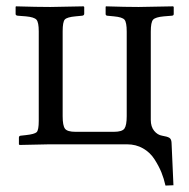

<svg xmlns="http://www.w3.org/2000/svg" viewBox="-20 -451 592 600"><path d="M376 -352.1Q376 -381.3 369.1 -389.4Q362.3 -397.5 335.9 -399.9L314.9 -401.9Q310.1 -402.8 310.1 -407.2V-429.2L311 -431.2Q373 -429.2 413.1 -429.2L521 -431.2L522.9 -429.2V-407.2Q522.9 -402.3 517.1 -401.9L492.2 -399.9Q465.8 -397.5 458.5 -389.6Q451.2 -381.8 451.2 -352.1V-76.2Q451.2 -55.2 461.7 -42.2Q472.2 -29.3 486.8 -26.9Q502.4 -24.4 509 -20.5Q515.6 -16.6 516.1 -4.9L522 127.9L497.1 128.9Q492.2 106.9 484.4 87.6Q476.6 68.4 462.9 46.9Q449.2 25.4 427 12.7Q404.8 0 377 0H133.8L41 2L39.1 0V-21Q39.1 -25.9 43.9 -26.9L61 -28.8Q87.9 -31.7 94.7 -38.1Q101.1 -44.9 101.1 -73.2V-353Q101.1 -381.3 94 -389.4Q86.9 -397.5 61 -399.9L35.2 -401.9Q28.8 -402.8 28.8 -407.2V-429.2L29.8 -431.2Q95.7 -429.2 137.2 -429.2L241.2 -431.2L243.2 -429.2V-408.2Q243.2 -402.8 236.8 -401.9L215.8 -399.9Q189.5 -397.5 182.6 -390.1Q175.8 -382.8 175.8 -353V-87.9Q175.8 -58.6 183.1 -48.8Q190.4 -39.1 215.8 -39.1H335.9Q361.8 -39.1 368.9 -49.3Q376 -59.6 376 -87.9Z"/></svg>

Font: Linux Libertine G
Style: Regular
Weight: 400
Designer: Philipp H. Poll
Foundry: Philipp H. Poll
Version: Version 4.7.5